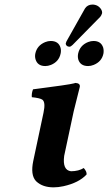

<svg xmlns="http://www.w3.org/2000/svg" viewBox="-20 -804 470 834"><path d="M380.9 -784.2Q405.3 -784.2 418.9 -764.2Q424.8 -754.4 423.3 -746.1Q420.4 -736.8 415.5 -731L295.4 -608.9Q287.6 -601.6 282.7 -601.1Q269.5 -601.1 266.1 -611.3Q265.6 -613.8 265.6 -615.2Q267.1 -621.1 268.6 -624L349.1 -767.1Q359.9 -783.7 380.9 -784.2ZM319.3 -570.8Q327.1 -607.4 363.3 -621.6Q375 -626 386.2 -626Q418.9 -626 428.2 -597.2Q431.6 -584.5 429.2 -570.8Q421.9 -536.1 386.7 -522Q374.5 -517.1 362.8 -517.1Q328.6 -517.1 319.8 -546.4Q316.9 -558.1 319.3 -570.8ZM133.3 -570.8Q140.6 -606.4 176.3 -621.1Q188.5 -626 200.2 -626Q234.9 -626 243.2 -595.7Q246.1 -583.5 243.2 -570.8Q235.8 -536.1 201.2 -522Q188.5 -517.1 176.8 -517.1Q143.1 -517.1 134.3 -546.4Q130.9 -558.1 133.3 -570.8ZM258.8 -127Q250.5 -64.5 288.6 -60.1Q322.3 -60.5 343.8 -74.2Q357.9 -58.1 356 -45.9Q322.3 -9.8 255.4 4.9Q233.4 9.8 212.9 9.8Q165.5 9.8 138.2 -15.6Q136.7 -17.1 135.7 -18.1Q111.8 -44.4 124.5 -105L168.9 -314Q179.2 -361.3 163.1 -371.6Q151.9 -378.4 118.2 -381.8Q116.7 -399.4 123.5 -416Q280.3 -436 301.3 -441.9Q305.2 -442.9 307.6 -443.8Q329.1 -442.4 326.7 -426.8Q326.2 -425.3 300.3 -321.3Z"/></svg>

Font: Linux Libertine Slanted O
Style: Bold Slanted
Weight: 700
Designer: Philipp H. Poll
Foundry: Philipp H. Poll
Version: Version 5.0.0